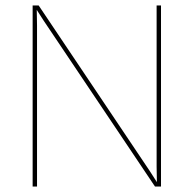

<svg xmlns="http://www.w3.org/2000/svg" viewBox="-20 -680 706 700"><path d="M567 -660V0H545L139 -605L114 -644L115 -587V0H99V-660H121L527 -55L552 -16L551 -73V-660Z"/></svg>

Font: Kantumruy Pro Thin
Style: Regular
Weight: 250
Version: Version 1.002